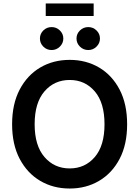

<svg xmlns="http://www.w3.org/2000/svg" viewBox="-20 -1085 809 1115"><path d="M384.8 9.8Q289.1 9.8 213.6 -34.7Q138.2 -79.1 94.2 -162.6Q50.3 -246.1 50.3 -363.3Q50.3 -481 94.2 -564.7Q138.2 -648.4 213.6 -692.9Q289.1 -737.3 384.8 -737.3Q480 -737.3 555.4 -692.9Q630.9 -648.4 674.6 -564.7Q718.3 -481 718.3 -363.3Q718.3 -245.6 674.6 -162.4Q630.9 -79.1 555.4 -34.7Q480 9.8 384.8 9.8ZM384.8 -106.9Q473.6 -106.9 530.3 -172.9Q586.9 -238.8 586.9 -363.3Q586.9 -488.3 530.3 -554.4Q473.6 -620.6 384.8 -620.6Q295.4 -620.6 238.3 -554.4Q181.2 -488.3 181.2 -363.3Q181.2 -239.3 238.3 -173.1Q295.4 -106.9 384.8 -106.9ZM523.9 -1064.9V-992.2H245.6V-1064.9ZM279.8 -794.4Q251.5 -794.4 231.7 -814.2Q211.9 -834 211.9 -861.3Q211.9 -888.7 231.7 -908.2Q251.5 -927.7 279.8 -927.7Q307.6 -927.7 327.6 -908.2Q347.7 -888.7 347.7 -861.3Q347.7 -834 327.6 -814.2Q307.6 -794.4 279.8 -794.4ZM492.7 -794.4Q464.4 -794.4 444.3 -814.2Q424.3 -834 424.3 -861.3Q424.3 -888.7 444.3 -908.2Q464.4 -927.7 492.7 -927.7Q520.5 -927.7 540.5 -908.2Q560.5 -888.7 560.5 -861.3Q560.5 -834 540.5 -814.2Q520.5 -794.4 492.7 -794.4Z"/></svg>

Font: Inter-SemiBold
Style: Regular
Weight: 600
Designer: Rasmus Andersson
Foundry: rsms
Version: Version 4.000;git-a52131595